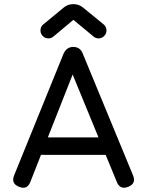

<svg xmlns="http://www.w3.org/2000/svg" viewBox="-20 -904 706 925"><path d="M72 -4Q32 -19.5 48 -59L286 -645Q301 -678 333 -678H335Q367.5 -676.5 379 -645L621 -59Q637 -19.5 598 -4Q558.5 11.5 543 -27L489 -158H177.5L126 -27Q110.5 12 72 -4ZM210.5 -242H454.5L330 -545ZM213 -719Q197.5 -719 186.2 -730.2Q175 -741.5 175 -757Q175 -778.5 193 -790L285 -866Q306 -884 332 -884H335Q361 -884 382 -866L475 -790Q493 -777.5 493 -757Q493 -741.5 481.5 -730.2Q470 -719 455 -719Q439 -719 427 -731L334 -808H333L241 -731Q229 -719 213 -719Z"/></svg>

Font: Jura Light
Style: Bold
Weight: 700
Version: Version 5.104